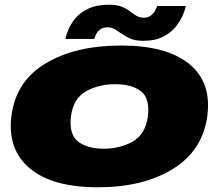

<svg xmlns="http://www.w3.org/2000/svg" viewBox="-20 -790 944 814"><path d="M395 4Q587.5 4 713.5 -74Q839.5 -152 859 -299Q877.5 -441.5 781.8 -519.2Q686 -597 493.5 -597Q300 -597 173.8 -521.5Q47.5 -446 28.5 -299Q10.5 -156.5 106.2 -76.2Q202 4 395 4ZM420 -159.5Q350.5 -159.5 311 -190Q271.5 -220.5 281 -297.5Q291 -373 344.8 -403Q398.5 -433 468 -433Q538 -433 577 -403.5Q616 -374 607 -297.5Q597 -221 543 -190.2Q489 -159.5 420 -159.5ZM587 -617Q639 -617 673 -635Q707 -653 726.8 -678.8Q746.5 -704.5 756.2 -728.5Q766 -752.5 768 -764.5H646Q644 -755.5 637.2 -743.8Q630.5 -732 618.5 -723.5Q606.5 -715 590.5 -715Q572 -715 558.2 -723.2Q544.5 -731.5 529.8 -742.8Q515 -754 494.8 -762Q474.5 -770 442.5 -770Q388.5 -770 352.8 -752.5Q317 -735 297.2 -709.8Q277.5 -684.5 268.5 -661Q259.5 -637.5 257 -625H380Q382 -633.5 387.8 -645.5Q393.5 -657.5 405.2 -665.8Q417 -674 436 -674Q454.5 -674 468.5 -665.2Q482.5 -656.5 498 -645.5Q513.5 -634.5 534.2 -625.8Q555 -617 587 -617Z"/></svg>

Font: Anybody Expanded Black
Style: Italic
Weight: 900
Width: 7
Italic angle: -10°
Version: Version 1.113;gftools[0.9.25]